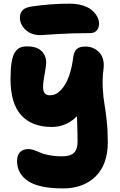

<svg xmlns="http://www.w3.org/2000/svg" viewBox="-20 -779 663 1060"><path d="M204.1 -585Q152.3 -585 121.1 -614.5Q89.8 -644 89.8 -682.1Q89.8 -706.1 104.7 -722.4Q119.6 -738.8 161.1 -744.1Q264.2 -758.8 365.2 -758.8Q407.2 -758.8 440.2 -747.8Q473.1 -736.8 491.2 -719.5Q509.3 -702.1 518.1 -684.3Q526.9 -666.5 526.9 -649.9Q526.9 -625 513.9 -610.6Q501 -596.2 478 -596.2Q375.5 -596.2 291.3 -590.6Q207 -585 204.1 -585ZM329.1 261.2Q195.3 261.2 134.8 220.5Q74.2 179.7 74.2 109.9Q74.2 77.6 90.6 60.8Q106.9 43.9 137.2 43.9Q151.9 43.9 169.4 50.3Q187 56.6 202.9 64Q218.8 71.3 250.7 77.6Q282.7 84 323.2 84Q368.7 84 388.4 64.5Q408.2 44.9 408.2 4.9Q408.2 -21.5 407.7 -46.4Q407.2 -71.3 406.2 -97.4Q405.3 -123.5 404.8 -137.2Q345.7 -78.1 266.1 -78.1Q156.2 -78.1 97.2 -142.8Q38.1 -207.5 38.1 -342.8Q38.1 -397.9 43.9 -434.3Q49.8 -470.7 62.3 -489.7Q74.7 -508.8 90.3 -515.9Q106 -522.9 128.9 -522.9Q182.6 -522.9 208.7 -497.6Q234.9 -472.2 234.9 -435.1Q234.9 -419.4 230.2 -392.1Q225.6 -364.7 221.9 -342.8Q218.3 -320.8 217.8 -299.1Q217.3 -277.3 226.6 -265.1Q235.8 -252.9 255.9 -252.9Q289.6 -252.9 316.9 -282.5Q344.2 -312 360.6 -357.9Q377 -403.8 383.8 -460Q387.7 -492.7 402.8 -507.3Q418 -522 450.2 -522Q498 -522 528.1 -489.5Q558.1 -457 551.8 -399.9Q544.4 -346.7 547.4 -292.7Q550.3 -238.8 556.4 -206.1Q562.5 -173.3 568.8 -115.2Q575.2 -57.1 575.2 4.9Q575.2 129.4 507.6 195.3Q439.9 261.2 329.1 261.2Z"/></svg>

Font: Shantell Sans Normal
Style: Regular
Weight: 800
Designer: Stephen Nixon, Anya Danilova, Shantell Martin
Foundry: Arrow Type
Version: Version 1.006;[559af2be0]